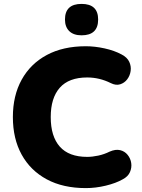

<svg xmlns="http://www.w3.org/2000/svg" viewBox="-20 -953 728 984"><path d="M420 11Q303 11 219.5 -34Q136 -79 91 -160.5Q46 -242 46 -353Q46 -463 91 -544.5Q136 -626 219.5 -671Q303 -716 420 -716Q466 -716 516 -705Q566 -694 603 -674Q632 -659 642.5 -636Q653 -613 649.5 -589Q646 -565 632 -546.5Q618 -528 596 -521Q574 -514 548 -527Q490 -556 427 -556Q333 -556 286.5 -503.5Q240 -451 240 -353Q240 -254 286.5 -201.5Q333 -149 427 -149Q453 -149 483.5 -155.5Q514 -162 542 -176Q572 -189 595.5 -183.5Q619 -178 634 -159.5Q649 -141 652.5 -117.5Q656 -94 646 -71Q636 -48 609 -34Q574 -14 522 -1.5Q470 11 420 11ZM398 -772Q357 -772 335 -793.5Q313 -815 313 -853Q313 -933 398 -933Q483 -933 483 -853Q483 -772 398 -772Z"/></svg>

Font: Chiron GoRound TC H
Style: Regular
Weight: 900
Designer: Ryoko NISHIZUKA 西塚涼子 (kana, bopomofo & ideographs); Paul D. Hunt (Latin, Greek & Cyrillic); Sandoll Communications 산돌커뮤니
Foundry: Adobe
Version: Version 1.000;hotconv 1.1.1;makeotfexe 2.6.0